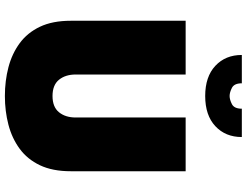

<svg xmlns="http://www.w3.org/2000/svg" viewBox="-132 -838 1010 786"><g transform="rotate(90 373.0 -445.0)"><path d="M205 -930H321Q321 -899 339.5 -889.5Q358 -880 373 -880Q388 -880 406.5 -889.5Q425 -899 425 -930H541Q541 -863 496.5 -821.5Q452 -780 373 -780Q294 -780 249.5 -821.5Q205 -863 205 -930ZM65 -700H285V-250Q285 -208 306.5 -181.5Q328 -155 373 -155Q418 -155 439.5 -181.5Q461 -208 461 -250V-700H681V-230Q681 -155 656.5 -103.5Q632 -52 589 -20.5Q546 11 490.5 25.5Q435 40 373 40Q311 40 255.5 25.5Q200 11 157 -20.5Q114 -52 89.5 -103.5Q65 -155 65 -230Z"/></g></svg>

Font: Jost* Black
Style: Regular
Weight: 900
Version: Version 3.7